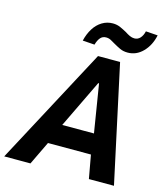

<svg xmlns="http://www.w3.org/2000/svg" viewBox="-165 -1017 970 1117"><g transform="rotate(15 320.0 -458.0)"><path d="M-34 0 342 -705H475L627 0H476L439 -205L489 -141H144L224 -208L124 0ZM384 -553 225 -223 211 -264H461L442 -226L389 -553ZM305 -764 233 -769Q243 -811 263 -843Q283 -875 312.5 -893Q342 -911 377 -911Q402 -911 423 -901.5Q444 -892 462 -882Q477 -872 491 -865.5Q505 -859 519 -859Q540 -859 554 -874.5Q568 -890 574 -916L646 -911Q633 -849 594 -809Q555 -769 503 -769Q476 -769 456 -778.5Q436 -788 417 -799Q402 -808 389 -815Q376 -822 360 -822Q339 -822 326 -807Q313 -792 305 -764Z"/></g></svg>

Font: Nunito Sans 7pt Condensed ExtraBold
Style: Italic
Weight: 800
Width: 3
Italic angle: -9°
Designer: Vernon Adams
Foundry: Vernon Adams
Version: Version 3.101;gftools[0.9.27]